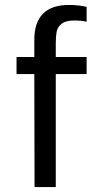

<svg xmlns="http://www.w3.org/2000/svg" viewBox="-20 -758 413 778"><path d="M47 -527H119V-596Q119 -738 260 -738Q280 -738 300.5 -735.5Q321 -733 331 -730V-670Q309 -675 281 -675Q246 -675 229.5 -661.5Q213 -648 209.5 -629.5Q206 -611 206 -582V-527H331V-458H206V0H120L119 -458H47Z"/></svg>

Font: Lopes Sans
Style: Regular
Weight: 400
Designer: Gabriel Lam, Diego Maldonado
Foundry: TypeRant, Foresti Design
Version: Version 4.000